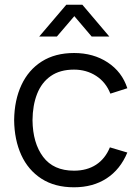

<svg xmlns="http://www.w3.org/2000/svg" viewBox="-20 -780 594 815"><path d="M146.5 -625 261.5 -760H329.5L444 -625H369L295.5 -711.5L221.5 -625ZM294 15Q212.5 15 156 -21.5Q99.5 -58 70.2 -122.2Q41 -186.5 40 -270Q41 -355 71 -419.2Q101 -483.5 157.5 -519.2Q214 -555 294.5 -555Q376.5 -555 437.2 -515Q498 -475 520.5 -405.5L448.5 -382.5Q429.5 -431 388.2 -457.8Q347 -484.5 294 -484.5Q234.5 -484.5 195.5 -457.2Q156.5 -430 137.5 -381.5Q118.5 -333 118 -270Q119 -173 163 -114.2Q207 -55.5 294 -55.5Q349 -55.5 387.8 -80.8Q426.5 -106 446.5 -154.5L520.5 -132.5Q490.5 -60.5 432.5 -22.8Q374.5 15 294 15Z"/></svg>

Font: Cns Manrope
Style: Regular
Weight: 400
Designer: Mikhail Sharanda
Foundry: Mikhail Sharanda
Version: Version 4.504